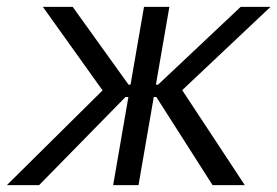

<svg xmlns="http://www.w3.org/2000/svg" viewBox="-56 -540 809 560"><path d="M267 -300 262 -250 69 -520H156L319 -293H334L327 -257H310L58 0H-36ZM364 -520H438L348 0H274ZM400 -257H383L390 -293H405L646 -520H733L451 -254L457 -305L658 0H564Z"/></svg>

Font: Fixel Italic Variable Display Thin
Style: Italic
Weight: 100
Italic angle: -10°
Designer: AlfaBravo + MacPaw
Foundry: Kyrylo Tkachov, Marchela Mozhyna, Serhii Makarenko, Maria Weinstein, Zakhar Kryvoshyya
Version: Version 1.210;Glyphs 3.2 (3217)